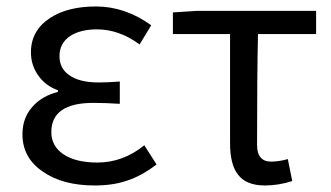

<svg xmlns="http://www.w3.org/2000/svg" viewBox="-20 -564 1030 597"><path d="M274.4 12.7Q174.8 12.7 113.3 -30.3Q49.8 -73.2 49.8 -146.5Q49.8 -199.2 83 -234.4Q111.3 -265.6 160.2 -278.3V-283.2Q120.1 -297.9 97.7 -331.1Q76.2 -362.3 76.2 -401.4Q76.2 -469.7 136.7 -508.8Q191.4 -543.9 278.3 -543.9Q369.1 -543.9 450.2 -485.4L414.1 -425.8Q350.6 -472.7 281.2 -472.7Q230.5 -472.7 198.2 -452.1Q165 -429.7 165 -389.6Q165 -351.6 194.3 -331.1Q225.6 -307.6 287.1 -307.6Q314.5 -307.6 352.5 -310.5V-241.2Q307.6 -244.1 270.5 -244.1Q139.6 -244.1 139.6 -153.3Q139.6 -109.4 177.7 -84Q215.8 -58.6 283.2 -58.6Q362.3 -58.6 428.7 -112.3L466.8 -52.7Q419.9 -16.6 374 -2Q331.1 12.7 274.4 12.7Z M803.7 12.7Q745.1 12.7 719.7 -21.5Q695.3 -52.7 695.3 -119.1V-458H517.6V-525.4L593.8 -530.3H962.9V-458H782.2Q779.3 -337.9 779.3 -113.3Q779.3 -61.5 823.2 -61.5Q846.7 -61.5 875 -69.3L888.7 -1Q845.7 12.7 803.7 12.7Z"/></svg>

Font: Bpmf GenYo Gothic R
Style: R
Weight: 400
Foundry: But Ko
Version: Version 1.320